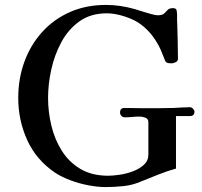

<svg xmlns="http://www.w3.org/2000/svg" viewBox="-20 -761 821 779"><path d="M769 -308Q769 -290 750 -290H694V-77Q658 -67 623 -53Q588 -39 553 -25Q519 -10 482 -6Q445 -2 408 -2Q377 -2 339.5 -9Q302 -16 266 -29.5Q230 -43 204 -60Q127 -112 90.5 -192.5Q54 -273 54 -363Q54 -442 79 -510.5Q104 -579 151 -631Q198 -683 263.5 -712Q329 -741 410 -741Q468 -741 527 -724Q537 -721 556 -715Q575 -709 593 -704Q611 -699 619 -699Q639 -699 646.5 -706.5Q654 -714 660.5 -721Q667 -728 682 -728Q696 -728 697 -717Q699 -705 698.5 -692Q698 -679 699 -667Q700 -631 701 -594.5Q702 -558 702 -522Q702 -513 692.5 -508.5Q683 -504 676 -504Q669 -504 662.5 -505Q656 -506 651 -512Q650 -515 646 -524.5Q642 -534 638 -544.5Q634 -555 632 -559Q619 -588 599.5 -614Q580 -640 554 -660Q529 -680 488 -693.5Q447 -707 414 -707Q348 -707 302.5 -674.5Q257 -642 229 -590Q201 -538 188 -478.5Q175 -419 175 -364Q175 -307 188.5 -251Q202 -195 231 -149Q260 -103 306.5 -75.5Q353 -48 419 -48Q438 -48 465.5 -52Q493 -56 519.5 -66Q546 -76 564 -92.5Q582 -109 582 -134V-265Q582 -279 570 -283.5Q558 -288 547 -288Q531 -288 516 -286.5Q501 -285 486 -285Q478 -285 472.5 -291Q467 -297 467 -304Q467 -323 485 -323Q502 -323 519.5 -322.5Q537 -322 554 -322Q587 -322 620 -322Q653 -322 686 -323Q702 -324 718.5 -325Q735 -326 751 -326Q757 -326 763 -320Q769 -314 769 -308Z"/></svg>

Font: Kaisei HarunoUmi Medium
Style: Regular
Weight: 500
Designer: Font-Kai, 金井和夫
Foundry: KAZUO KANAI
Version: Version 5.003